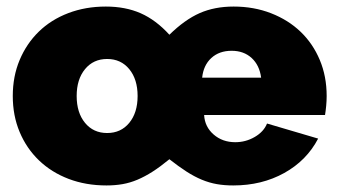

<svg xmlns="http://www.w3.org/2000/svg" viewBox="-20 -556 1032 586"><path d="M305 10Q242 10 189.5 -10Q137 -30 99 -66.5Q61 -103 40 -153Q19 -203 19 -263Q19 -323 40 -373Q61 -423 98.5 -459.5Q136 -496 188.5 -516Q241 -536 303 -536Q363 -536 409.5 -515.5Q456 -495 497 -450Q544 -496 589.5 -516Q635 -536 693 -536Q755 -536 807.5 -515.5Q860 -495 897.5 -459Q935 -423 956 -373Q977 -323 977 -263Q977 -248 975.5 -232.5Q974 -217 972 -205H603Q605 -169 632 -145.5Q659 -122 698 -122Q730 -122 757.5 -138Q785 -154 795 -179L951 -133Q916 -66 847.5 -28Q779 10 692 10Q665 10 642 6Q619 2 596 -7.5Q573 -17 549 -32.5Q525 -48 497 -70Q469 -47 445.5 -32Q422 -17 399.5 -7.5Q377 2 354 6Q331 10 305 10ZM307 -150Q349 -150 374.5 -181Q400 -212 400 -263Q400 -314 374.5 -345Q349 -376 307 -376Q265 -376 239.5 -345Q214 -314 214 -263Q214 -212 239.5 -181Q265 -150 307 -150ZM777 -319Q772 -357 748 -379Q724 -401 687 -401Q649 -401 625 -379Q601 -357 597 -319Z"/></svg>

Font: Raleway
Style: Heavy
Weight: 900
Designer: Matt McInerney, Pablo Impallari, Rodrigo Fuenzalida
Foundry: Matt McInerney, Pablo Impallari, Rodrigo Fuenzalida
Version: Version 2.001; ttfautohint (v0.8) -G 200 -r 50